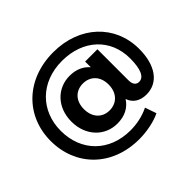

<svg xmlns="http://www.w3.org/2000/svg" viewBox="-200 -970 1435 1435"><g transform="rotate(-45 517.5 -252.5)"><path d="M514 -104C438 -104 384 -158 384 -247C384 -335 438 -388 514 -388C588 -388 645 -337 645 -247C645 -156 588 -104 514 -104ZM485 7C564 7 622 -24 658 -80C678 -23 726 7 793 7C915 7 995 -96 995 -274C995 -525 802 -710 523 -710C233 -710 40 -515 40 -254C40 10 231 205 519 205C597 205 685 188 746 158L715 68C652 99 582 112 519 112C295 112 147 -39 147 -254C147 -465 297 -618 523 -618C746 -618 897 -477 897 -271C897 -155 869 -99 821 -99C794 -99 772 -116 772 -164V-492H642V-432C605 -475 552 -499 485 -499C353 -499 252 -397 252 -247C252 -96 354 7 485 7Z"/></g></svg>

Font: Montserrat-Alt1
Style: Bold
Weight: 700
Designer: Differentunic
Foundry: Differentunic
Version: Version 7.222